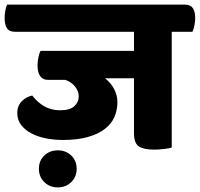

<svg xmlns="http://www.w3.org/2000/svg" viewBox="-60 -640 868 834"><path d="M743 -620Q767 -620 777.5 -605Q788 -590 788 -561Q788 -548 784.5 -529.5Q781 -511 776 -502H686V1Q678 4 654 7Q630 10 610 10Q566 10 544 -3.5Q522 -17 522 -62V-300H396Q421 -281 435.5 -253.5Q450 -226 450 -196Q450 -162 437 -132Q424 -102 395.5 -80Q367 -58 322 -45Q277 -32 213 -32Q175 -32 139.5 -39Q104 -46 76.5 -60.5Q49 -75 32 -97Q15 -119 15 -149Q15 -180 34.5 -200Q54 -220 80 -225Q102 -196 132 -178.5Q162 -161 201 -161Q243 -161 262.5 -178.5Q282 -196 282 -221Q282 -244 266 -264Q250 -284 224 -293H149Q126 -293 114.5 -309.5Q103 -326 103 -356Q103 -373 107 -391.5Q111 -410 116 -419H522V-502H5Q-20 -502 -30 -517.5Q-40 -533 -40 -563Q-40 -575 -37 -593Q-34 -611 -29 -620ZM191 174Q156 174 132.5 151Q109 128 109 93Q109 58 132.5 35.5Q156 13 191 13Q226 13 249.5 35.5Q273 58 273 93Q273 128 249.5 151Q226 174 191 174Z"/></svg>

Font: Baloo
Style: Regular
Weight: 400
Designer: Sarang Kulkarni and Ek Type
Foundry: Ek Type
Version: Version 1.100;PS 1.000;hotconv 1.0.88;makeotf.lib2.5.647800;